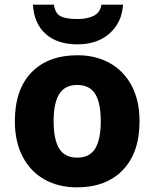

<svg xmlns="http://www.w3.org/2000/svg" viewBox="-20 -797 665 827"><path d="M311 10Q233 10 172.5 -23.5Q112 -57 78 -121.5Q44 -186 44 -275Q44 -411 115.5 -485Q187 -559 314 -559Q392 -559 452.5 -525.5Q513 -492 547 -428Q581 -364 581 -275Q581 -139 509 -64.5Q437 10 311 10ZM313 -118Q366 -118 390 -157Q414 -196 414 -275Q414 -354 390 -392.5Q366 -431 312 -431Q260 -431 235.5 -392.5Q211 -354 211 -275Q211 -196 235 -157Q259 -118 313 -118ZM314 -606Q226 -606 176 -651.5Q126 -697 122 -777H212Q218 -738 242 -726.5Q266 -715 314 -715Q355 -715 383 -728.5Q411 -742 417 -777H510Q505 -700 452 -653Q399 -606 314 -606Z"/></svg>

Font: Noto Sans UI ExtraBold
Style: Regular
Weight: 800
Designer: Monotype Design Team
Foundry: Monotype Imaging Inc.
Version: Version 1.001